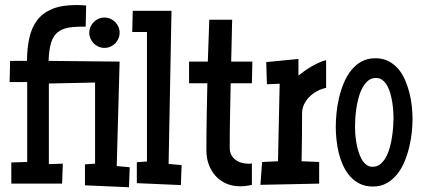

<svg xmlns="http://www.w3.org/2000/svg" viewBox="-20 -747 1718 779"><path d="M506.3 -68.4 503.4 12.7 324.7 4.9V-80.1L365.7 -83V-412.1L178.2 -408.2V-81.1L234.9 -83L231.9 -2H25.9V-87.9L90.3 -89.8V-414.1H19L21 -500H89.4Q89.8 -552.7 99.4 -594.7Q108.9 -636.7 131.6 -666Q154.3 -695.3 192.6 -710.9Q231 -726.6 289.6 -726.6Q299.8 -726.6 309.6 -726.1Q319.3 -725.6 329.6 -724.6L327.6 -638.7Q286.1 -639.6 258.1 -634.8Q230 -629.9 212.4 -614.7Q194.8 -599.6 186.8 -572Q178.7 -544.4 177.2 -500L465.3 -497.1L453.6 -73.2ZM465.3 -614.3Q465.3 -601.6 460.4 -590.3Q455.6 -579.1 447.3 -570.8Q439 -562.5 427.7 -557.6Q416.5 -552.7 403.8 -552.7Q391.1 -552.7 379.9 -557.6Q368.7 -562.5 360.4 -570.8Q352.1 -579.1 347.2 -590.3Q342.3 -601.6 342.3 -614.3Q342.3 -627 347.2 -638.2Q352.1 -649.4 360.4 -657.7Q368.7 -666 379.9 -670.9Q391.1 -675.8 403.8 -675.8Q416.5 -675.8 427.7 -670.9Q439 -666 447.3 -657.7Q455.6 -649.4 460.4 -638.2Q465.3 -627 465.3 -614.3Z M716.8 -77.1 713.9 3.9 535.2 -3.9V-88.9L576.2 -91.8V-617.2H516.6L518.6 -703.1H675.8L664.1 -82Z M1003.9 -497.1 1002 -409.2H916Q914.6 -343.8 913.3 -278.3Q912.1 -212.9 912.1 -146.5Q912.1 -130.9 918.2 -119.1Q924.3 -107.4 934.6 -99.4Q944.8 -91.3 958 -87.2Q971.2 -83 985.4 -83Q989.7 -83 993.7 -83Q997.6 -83 1002 -84V2.9Q978.5 8.8 954.1 8.8Q922.4 8.8 897 -2.7Q871.6 -14.2 854 -33.9Q836.4 -53.7 826.9 -80.1Q817.4 -106.4 817.4 -136.7Q817.4 -205.1 818.6 -272.9Q819.8 -340.8 821.3 -409.2H747.1V-497.1H823.2L829.1 -667H921.9L918 -497.1Z M1303.2 -390.6Q1284.7 -386.7 1267.1 -377.4Q1249.5 -368.2 1235.8 -354.7Q1222.2 -341.3 1213.9 -324Q1205.6 -306.6 1205.6 -286.1Q1205.6 -237.3 1205.1 -189.5Q1204.6 -141.6 1203.6 -92.8L1274.9 -89.8V-2L1036.6 2.9L1043.5 -89.8L1107.9 -92.8L1114.7 -407.2L1063 -405.3L1060.1 -495.1L1190.9 -507.8V-440.4Q1201.2 -448.7 1214.8 -458.5Q1228.5 -468.3 1243.7 -477.1Q1258.8 -485.8 1274.2 -492.9Q1289.6 -500 1303.2 -502.9Z M1653.8 -265.6Q1653.8 -241.2 1650.9 -211.4Q1647.9 -181.6 1640.6 -151.1Q1633.3 -120.6 1621.3 -91.6Q1609.4 -62.5 1591.3 -40Q1573.2 -17.6 1549.1 -3.9Q1524.9 9.8 1492.7 9.8Q1462.4 9.8 1439.5 -1.7Q1416.5 -13.2 1399.9 -32Q1383.3 -50.8 1372.1 -75.7Q1360.8 -100.6 1354.2 -127.4Q1347.7 -154.3 1345 -181.6Q1342.3 -209 1342.3 -232.4Q1342.3 -256.8 1345.2 -287.1Q1348.1 -317.4 1355.2 -348.4Q1362.3 -379.4 1374.3 -408.7Q1386.2 -438 1404.1 -460.7Q1421.9 -483.4 1446.3 -497.1Q1470.7 -510.7 1503.4 -510.7Q1533.2 -510.7 1555.9 -499Q1578.6 -487.3 1595.5 -467.8Q1612.3 -448.2 1623.3 -422.9Q1634.3 -397.5 1641.1 -370.4Q1647.9 -343.3 1650.9 -315.9Q1653.8 -288.6 1653.8 -265.6ZM1576.7 -268.6Q1576.7 -278.8 1575.7 -294.9Q1574.7 -311 1572 -329.1Q1569.3 -347.2 1564.5 -365.2Q1559.6 -383.3 1551.8 -397.9Q1543.9 -412.6 1532.5 -421.6Q1521 -430.7 1505.4 -430.7Q1486.3 -430.7 1472.9 -419.2Q1459.5 -407.7 1450 -389.6Q1440.4 -371.6 1434.6 -349.4Q1428.7 -327.1 1425.5 -304.9Q1422.4 -282.7 1421.4 -263.2Q1420.4 -243.7 1420.4 -231.4Q1420.4 -221.2 1421.4 -205.3Q1422.4 -189.5 1425.3 -171.4Q1428.2 -153.3 1433.3 -135.5Q1438.5 -117.7 1446.3 -103Q1454.1 -88.4 1465.3 -79.3Q1476.6 -70.3 1491.7 -70.3Q1510.3 -70.3 1523.7 -81.5Q1537.1 -92.8 1546.6 -110.6Q1556.2 -128.4 1562 -150.4Q1567.9 -172.4 1571 -194.6Q1574.2 -216.8 1575.4 -236.3Q1576.7 -255.9 1576.7 -268.6Z"/></svg>

Font: Maiden Orange
Style: Regular
Weight: 400
Designer: Astigmatic (AOETI)
Foundry: Astigmatic (AOETI)
Version: Version 1.000